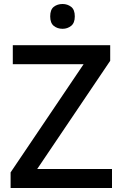

<svg xmlns="http://www.w3.org/2000/svg" viewBox="-20 -940 614 960"><path d="M540 0H33V-78L398 -619H44V-714H531V-636L166 -95H540ZM293 -920Q317 -920 335.5 -906Q354 -892 354 -858Q354 -825 335.5 -810.5Q317 -796 293 -796Q267 -796 249 -810.5Q231 -825 231 -858Q231 -892 249 -906Q267 -920 293 -920Z"/></svg>

Font: Noto Kufi Arabic Medium
Style: Regular
Weight: 500
Designer: Monotype Design Team, David Williams, Khaled Hosny
Foundry: Google LLC
Version: Version 2.109; ttfautohint (v1.8.4.7-5d5b)